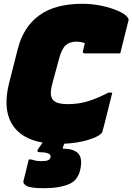

<svg xmlns="http://www.w3.org/2000/svg" viewBox="-20 -740 699 1014"><path d="M407 139Q398 209 346.5 231.5Q295 254 212 254Q144 254 122 242.5Q100 231 104 215Q110 192 114 175.5Q118 159 122 142.5Q126 126 132 102H144Q156 106 168.5 108.5Q181 111 200 111Q223 111 234.5 106Q246 101 247 88Q249 76 233.5 70Q218 64 192 64Q168 64 184 43Q190 35 205 13Q87 -8 41 -88.5Q-5 -169 28 -301L74 -482Q104 -599 188 -659.5Q272 -720 415 -720Q466 -720 516 -709.5Q566 -699 603.5 -682.5Q641 -666 654 -648Q657 -644 658.5 -640.5Q660 -637 658 -630Q638 -549 615 -458H429Q415 -458 418 -469Q420 -480 423 -491Q426 -502 428 -512Q408 -520 383 -520Q348 -520 327 -501Q306 -482 292 -430L257 -301Q247 -264 248.5 -243Q250 -222 263 -209Q274 -199 292.5 -194.5Q311 -190 336 -190Q398 -190 448.5 -206.5Q499 -223 553 -251H573Q567 -228 559 -194.5Q551 -161 542.5 -128Q534 -95 528 -71.5Q522 -48 521 -45Q520 -40 515 -35Q496 -16 441.5 0Q387 16 319 19Q316 27 314 33L311 45Q364 45 389 66.5Q414 88 407 139Z"/></svg>

Font: Recursive Mn Lnr St XBk
Style: Italic
Weight: 1000
Italic angle: -15°
Monospace: yes
Version: Version 1.079;hotconv 1.0.112;makeotfexe 2.5.65598; ttfautoh